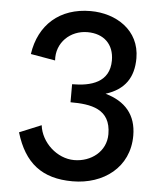

<svg xmlns="http://www.w3.org/2000/svg" viewBox="-53 -793 703 848"><g transform="rotate(5 298.0 -369.0)"><path d="M46 -186C86 -52 165 9 300 9C437 9 550 -74 550 -215C550 -308 500 -364 412 -389C497 -416 534 -472 534 -557C534 -682 427 -747 315 -747C178 -747 87 -666 68 -535L177 -516C171 -595 233 -653 309 -653C382 -653 427 -609 427 -538C427 -440 344 -418 261 -418V-338C351 -338 440 -325 440 -212C440 -135 374 -85 299 -85C223 -85 152 -150 143 -226Z"/></g></svg>

Font: Spoqa Han Sans Neo Medium
Style: Regular
Weight: 500
Designer: [Spoqa Han Sans Neo] Dong-huui Kim  Younghwa Kang  Yujin Lee  [Noto Sans] Ryoko NISHIZUKA  (kana & ideographs); Paul D. 
Foundry: Spoqa (http://www.spoqa-han-sans.com)
Version: Version 1.000